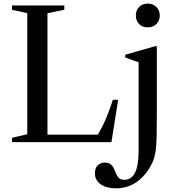

<svg xmlns="http://www.w3.org/2000/svg" viewBox="-20 -792 979 1070"><path d="M47 0V-24L132 -44V-718.5L47 -737.5V-761.5H338.5V-737.5L244.5 -718.5V-41.5H525Q552 -87 571.5 -133Q591 -179 609 -236H638.5L601 0ZM627 257.5Q572.5 257.5 540.8 234.8Q509 212 509 173.5Q509 145.5 524 129.8Q539 114 564 114Q586 114 598.8 125.2Q611.5 136.5 620 160Q631.5 189 642.2 199.5Q653 210 671.5 210Q713 210 732.8 169.8Q752.5 129.5 752.5 47V-445L678 -471.5V-487L844.5 -534.5H854V-142Q854 -73.5 852.8 -29.2Q851.5 15 848 43.5Q844.5 72 837.8 92Q831 112 820 132Q786.5 193 737.2 225.2Q688 257.5 627 257.5ZM803 -639.5Q772.5 -639.5 754.8 -658.5Q737 -677.5 737 -706Q737 -734 755 -753Q773 -772 803 -772Q832.5 -772 851.5 -753Q870.5 -734 870.5 -706Q870.5 -677.5 852 -658.5Q833.5 -639.5 803 -639.5Z"/></svg>

Font: Libre Caslon Text
Style: Regular
Weight: 400
Designer: Pablo Impallari, Rodrigo Fuenzalida, Katja Schimmel
Foundry: Pablo Impallari, Rodrigo Fuenzalida
Version: Version 2.000